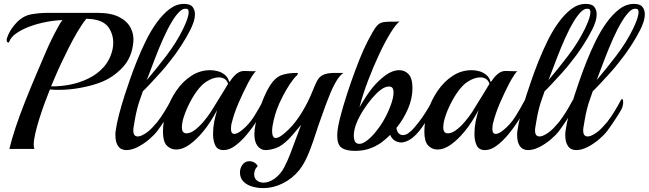

<svg xmlns="http://www.w3.org/2000/svg" viewBox="-20 -764 3328 985"><path d="M28 0Q40 -50 60.5 -111.5Q81 -173 107.5 -240Q134 -307 162 -373Q190 -439 216 -499.5Q242 -560 276 -622Q283 -634 288.5 -644Q294 -654 301 -661Q262 -660 217.5 -651.5Q173 -643 132.5 -628Q92 -613 63.5 -593Q35 -573 27 -549Q26 -546 23 -546Q14 -546 14 -560Q14 -563 16 -569Q25 -595 38.5 -615Q52 -635 66 -649Q99 -683 140 -690.5Q181 -698 227 -698H480Q549 -698 590.5 -677Q632 -656 650 -621.5Q668 -587 664 -548Q657 -469 608.5 -417.5Q560 -366 495 -341Q450 -324 393 -313.5Q336 -303 282 -303Q270 -303 258.5 -303.5Q247 -304 236 -305Q223 -273 208.5 -233.5Q194 -194 181.5 -154Q169 -114 161 -79.5Q153 -45 153 -22Q153 -7 157 0ZM242 -321Q288 -320 338 -329.5Q388 -339 434 -361.5Q480 -384 512 -420Q535 -446 548 -479.5Q561 -513 561 -545Q561 -586 540 -619Q519 -652 473 -662Q461 -665 449 -666Q437 -667 423 -668Q401 -641 378 -602Q355 -563 333.5 -520.5Q312 -478 293.5 -438.5Q275 -399 263 -370Z M628 6Q600 6 586 -14.5Q572 -35 572 -70Q572 -75 572 -80Q572 -85 573 -90Q578 -128 590.5 -176Q603 -224 620 -277Q630 -307 645.5 -352.5Q661 -398 682 -450.5Q703 -503 728.5 -555Q754 -607 785 -649.5Q816 -692 850.5 -718Q885 -744 924 -744Q956 -744 968 -728.5Q980 -713 980 -692Q980 -670 972 -647.5Q964 -625 956 -610Q938 -574 909 -529Q880 -484 848 -445Q829 -420 801 -389Q773 -358 748.5 -332Q724 -306 713 -296L697 -250Q690 -231 683.5 -205Q677 -179 672.5 -153.5Q668 -128 665 -109Q664 -105 664 -101Q664 -97 664 -94Q664 -64 687 -64Q701 -64 722 -77Q742 -89 760.5 -108.5Q779 -128 787 -138Q807 -164 825 -193.5Q843 -223 856 -248Q861 -256 863 -256Q869 -256 869 -239Q869 -231 866.5 -220.5Q864 -210 859 -201Q845 -177 826 -148Q807 -119 787 -92Q772 -72 745 -49Q718 -26 687 -10Q656 6 628 6ZM733 -353Q783 -412 834.5 -479.5Q886 -547 920 -617Q922 -622 929 -637Q936 -652 942 -670.5Q948 -689 948 -702Q948 -719 935 -719H928Q915 -719 897.5 -701Q880 -683 862 -653Q839 -615 817 -565.5Q795 -516 774 -461Q753 -406 733 -353Z M1127 6Q1096 6 1084.5 -18Q1073 -42 1073 -77Q1073 -109 1079 -140Q1082 -154 1085.5 -168.5Q1089 -183 1094 -199Q1077 -168 1058.5 -139Q1040 -110 1021 -88Q989 -49 953.5 -23Q918 3 883 3Q855 3 835.5 -17.5Q816 -38 816 -89Q816 -141 834 -196Q852 -251 884.5 -298.5Q917 -346 961.5 -375Q1006 -404 1059 -404Q1076 -404 1096 -399Q1116 -394 1133 -380.5Q1150 -367 1156 -343Q1157 -345 1158.5 -346Q1160 -347 1161 -348Q1175 -370 1193 -385Q1211 -400 1233 -400Q1244 -400 1264 -399Q1284 -398 1293 -399Q1288 -395 1279.5 -383Q1271 -371 1264 -358.5Q1257 -346 1253 -339Q1226 -287 1204 -236Q1182 -185 1170 -138Q1167 -128 1166 -119.5Q1165 -111 1165 -103Q1165 -77 1182 -77Q1198 -77 1222 -97Q1257 -125 1283.5 -167Q1310 -209 1330 -248Q1334 -255 1337 -255Q1343 -255 1343 -238Q1343 -230 1340.5 -220Q1338 -210 1333 -201Q1319 -177 1296.5 -142Q1274 -107 1246 -73.5Q1218 -40 1187.5 -17Q1157 6 1127 6ZM928 -81Q931 -80 937 -80Q956 -80 978 -96Q1000 -112 1022 -137.5Q1044 -163 1061 -189Q1105 -259 1126 -294Q1147 -329 1150 -334Q1145 -351 1132.5 -359Q1120 -367 1103 -367Q1081 -367 1056.5 -355Q1032 -343 1015 -326Q989 -300 965.5 -259Q942 -218 927.5 -178Q913 -138 913 -111Q913 -86 928 -81Z M1328 201Q1303 201 1275.5 193.5Q1248 186 1229.5 168Q1211 150 1211 120Q1211 99 1224 81Q1237 63 1260 63Q1274 63 1286 70.5Q1298 78 1302 89Q1300 90 1296 95Q1292 100 1291 102Q1284 116 1284 131Q1284 150 1297.5 161.5Q1311 173 1332 173Q1359 173 1388 153Q1420 130 1438.5 93.5Q1457 57 1468 28L1525 -124Q1507 -102 1487.5 -79.5Q1468 -57 1463 -52Q1425 -14 1395 -4Q1365 6 1342 6Q1318 6 1301.5 -15Q1285 -36 1285 -76Q1285 -96 1291 -127Q1297 -158 1308 -193.5Q1319 -229 1333.5 -263.5Q1348 -298 1365 -325Q1391 -366 1423 -378Q1455 -390 1504 -390Q1508 -390 1508 -386Q1508 -382 1502 -376Q1488 -364 1468 -334Q1448 -304 1429.5 -268Q1411 -232 1399 -199Q1391 -176 1383.5 -145Q1376 -114 1376 -91Q1376 -75 1380.5 -65.5Q1385 -56 1395 -56Q1411 -56 1439 -80Q1481 -115 1515 -166Q1549 -217 1573 -272Q1587 -304 1596 -326.5Q1605 -349 1616 -363Q1627 -377 1647 -383.5Q1667 -390 1701 -390H1742Q1723 -378 1704 -345.5Q1685 -313 1668 -269Q1655 -237 1641.5 -199Q1628 -161 1614 -122Q1602 -86 1588 -43.5Q1574 -1 1556 39.5Q1538 80 1514 110Q1480 152 1431 176.5Q1382 201 1328 201Z M1801 10Q1755 10 1732.5 -6Q1710 -22 1710 -67Q1710 -100 1722 -149Q1730 -182 1745.5 -234Q1761 -286 1781.5 -344.5Q1802 -403 1824 -458.5Q1846 -514 1867 -554Q1893 -604 1908 -624.5Q1923 -645 1941 -649Q1949 -651 1960.5 -652Q1972 -653 1984 -653Q1995 -653 2010.5 -653Q2026 -653 2030 -654Q2011 -640 1983 -594.5Q1955 -549 1925 -485Q1895 -421 1868 -350Q1841 -279 1824 -213Q1840 -241 1857 -267Q1874 -293 1890 -313Q1922 -352 1958 -378Q1994 -404 2028 -404Q2057 -404 2076.5 -383Q2096 -362 2096 -312Q2096 -259 2073 -205.5Q2050 -152 2014 -108Q2015 -92 2024 -81.5Q2033 -71 2047 -71Q2061 -71 2075 -81Q2090 -91 2103.5 -107Q2117 -123 2129 -138Q2149 -164 2167.5 -194Q2186 -224 2199 -249Q2204 -257 2206 -257Q2212 -257 2212 -240Q2212 -232 2209.5 -222Q2207 -212 2202 -202Q2190 -182 2174 -155Q2158 -128 2138.5 -102Q2119 -76 2096.5 -57.5Q2074 -39 2048 -34Q2046 -34 2043 -33.5Q2040 -33 2038 -33Q2021 -33 2005 -43Q1989 -53 1982 -72Q1970 -60 1958 -50Q1946 -40 1934 -31Q1906 -12 1874 -1Q1842 10 1801 10ZM1824 -26Q1841 -26 1863.5 -43.5Q1886 -61 1907.5 -87.5Q1929 -114 1944 -139Q1967 -178 1983 -220Q1999 -262 1999 -290Q1999 -315 1984 -319Q1982 -320 1979 -320Q1976 -320 1974 -320Q1954 -320 1929 -300Q1911 -286 1888 -259Q1865 -232 1843.5 -198.5Q1822 -165 1808.5 -131Q1795 -97 1795 -68Q1795 -64 1795.5 -59Q1796 -54 1797 -49Q1802 -26 1824 -26Z M2468 6Q2437 6 2425.5 -18Q2414 -42 2414 -77Q2414 -109 2420 -140Q2423 -154 2426.5 -168.5Q2430 -183 2435 -199Q2418 -168 2399.5 -139Q2381 -110 2362 -88Q2330 -49 2294.5 -23Q2259 3 2224 3Q2196 3 2176.5 -17.5Q2157 -38 2157 -89Q2157 -141 2175 -196Q2193 -251 2225.5 -298.5Q2258 -346 2302.5 -375Q2347 -404 2400 -404Q2417 -404 2437 -399Q2457 -394 2474 -380.5Q2491 -367 2497 -343Q2498 -345 2499.5 -346Q2501 -347 2502 -348Q2516 -370 2534 -385Q2552 -400 2574 -400Q2585 -400 2605 -399Q2625 -398 2634 -399Q2629 -395 2620.5 -383Q2612 -371 2605 -358.5Q2598 -346 2594 -339Q2567 -287 2545 -236Q2523 -185 2511 -138Q2508 -128 2507 -119.5Q2506 -111 2506 -103Q2506 -77 2523 -77Q2539 -77 2563 -97Q2598 -125 2624.5 -167Q2651 -209 2671 -248Q2675 -255 2678 -255Q2684 -255 2684 -238Q2684 -230 2681.5 -220Q2679 -210 2674 -201Q2660 -177 2637.5 -142Q2615 -107 2587 -73.5Q2559 -40 2528.5 -17Q2498 6 2468 6ZM2269 -81Q2272 -80 2278 -80Q2297 -80 2319 -96Q2341 -112 2363 -137.5Q2385 -163 2402 -189Q2446 -259 2467 -294Q2488 -329 2491 -334Q2486 -351 2473.5 -359Q2461 -367 2444 -367Q2422 -367 2397.5 -355Q2373 -343 2356 -326Q2330 -300 2306.5 -259Q2283 -218 2268.5 -178Q2254 -138 2254 -111Q2254 -86 2269 -81Z M2689 6Q2661 6 2647 -14.5Q2633 -35 2633 -70Q2633 -75 2633 -80Q2633 -85 2634 -90Q2639 -128 2651.5 -176Q2664 -224 2681 -277Q2691 -307 2706.5 -352.5Q2722 -398 2743 -450.5Q2764 -503 2789.5 -555Q2815 -607 2846 -649.5Q2877 -692 2911.5 -718Q2946 -744 2985 -744Q3017 -744 3029 -728.5Q3041 -713 3041 -692Q3041 -670 3033 -647.5Q3025 -625 3017 -610Q2999 -574 2970 -529Q2941 -484 2909 -445Q2890 -420 2862 -389Q2834 -358 2809.5 -332Q2785 -306 2774 -296L2758 -250Q2751 -231 2744.5 -205Q2738 -179 2733.5 -153.5Q2729 -128 2726 -109Q2725 -105 2725 -101Q2725 -97 2725 -94Q2725 -64 2748 -64Q2762 -64 2783 -77Q2803 -89 2821.5 -108.5Q2840 -128 2848 -138Q2868 -164 2886 -193.5Q2904 -223 2917 -248Q2922 -256 2924 -256Q2930 -256 2930 -239Q2930 -231 2927.5 -220.5Q2925 -210 2920 -201Q2906 -177 2887 -148Q2868 -119 2848 -92Q2833 -72 2806 -49Q2779 -26 2748 -10Q2717 6 2689 6ZM2794 -353Q2844 -412 2895.5 -479.5Q2947 -547 2981 -617Q2983 -622 2990 -637Q2997 -652 3003 -670.5Q3009 -689 3009 -702Q3009 -719 2996 -719H2989Q2976 -719 2958.5 -701Q2941 -683 2923 -653Q2900 -615 2878 -565.5Q2856 -516 2835 -461Q2814 -406 2794 -353Z M2936 6Q2908 6 2894 -14.5Q2880 -35 2880 -70Q2880 -75 2880 -80Q2880 -85 2881 -90Q2886 -128 2898.5 -176Q2911 -224 2928 -277Q2938 -307 2953.5 -352.5Q2969 -398 2990 -450.5Q3011 -503 3036.5 -555Q3062 -607 3093 -649.5Q3124 -692 3158.5 -718Q3193 -744 3232 -744Q3264 -744 3276 -728.5Q3288 -713 3288 -692Q3288 -670 3280 -647.5Q3272 -625 3264 -610Q3246 -574 3217 -529Q3188 -484 3156 -445Q3137 -420 3109 -389Q3081 -358 3056.5 -332Q3032 -306 3021 -296L3005 -250Q2998 -231 2991.5 -205Q2985 -179 2980.5 -153.5Q2976 -128 2973 -109Q2972 -105 2972 -101Q2972 -97 2972 -94Q2972 -64 2995 -64Q3009 -64 3030 -77Q3050 -89 3068.5 -108.5Q3087 -128 3095 -138Q3115 -164 3133 -193.5Q3151 -223 3164 -248Q3169 -256 3171 -256Q3177 -256 3177 -239Q3177 -231 3174.5 -220.5Q3172 -210 3167 -201Q3153 -177 3134 -148Q3115 -119 3095 -92Q3080 -72 3053 -49Q3026 -26 2995 -10Q2964 6 2936 6ZM3041 -353Q3091 -412 3142.5 -479.5Q3194 -547 3228 -617Q3230 -622 3237 -637Q3244 -652 3250 -670.5Q3256 -689 3256 -702Q3256 -719 3243 -719H3236Q3223 -719 3205.5 -701Q3188 -683 3170 -653Q3147 -615 3125 -565.5Q3103 -516 3082 -461Q3061 -406 3041 -353Z"/></svg>

Font: Playball
Style: Regular
Weight: 400
Designer: Robert E. Leuschke
Foundry: Robert E. Leuschke
Version: Version 1.010